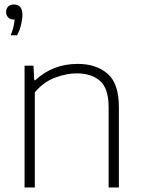

<svg xmlns="http://www.w3.org/2000/svg" viewBox="-20 -832 629 852"><path d="M89 0V-540.5H128.5L132 -476H136.5Q214.5 -548.5 325 -548.5Q406.5 -548.5 457 -505.2Q507.5 -462 507.5 -357V0H462V-356.5Q462 -439.5 423.8 -473Q385.5 -506.5 320 -506.5Q276 -506.5 224.5 -487.5Q173 -468.5 134.5 -422V0ZM27.5 -675.5Q36 -696.5 39.8 -713.2Q43.5 -730 45 -745H43.5Q26.5 -745 16.8 -754.2Q7 -763.5 7 -779Q7 -793.5 16.2 -802.8Q25.5 -812 41.5 -812Q79.5 -812 79.5 -766.5Q79.5 -747.5 73.8 -723Q68 -698.5 56 -675.5Z"/></svg>

Font: Encode Sans SmExp XLt
Style: Regular
Weight: 200
Width: 6
Designer: Multiple Designers
Foundry: Impallari Type
Version: Version 3.002; ttfautohint (v1.8.3) -l 8 -r 50 -G 200 -x 14 